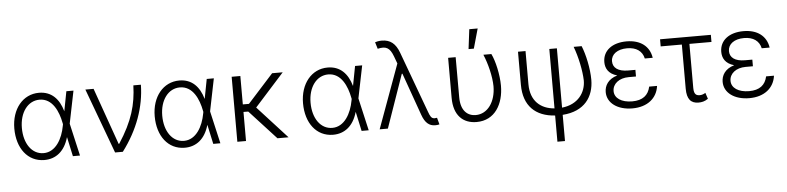

<svg xmlns="http://www.w3.org/2000/svg" viewBox="-53 -1070 6577 1605"><g transform="rotate(-5 3235.5 -267.5)"><path d="M281.6 11.4C380.7 12.1 454.2 -46.9 487.2 -162.3H487.6L522.7 0H582.4L519.9 -272.7L575.3 -545.5H515.6L484 -380.3C454.2 -485.1 391 -552.6 285.5 -552.6C150.6 -552.6 55 -436.4 55 -272.4C55 -105.8 143.8 10.3 281.6 11.4ZM463.4 -273.4 460.9 -260.3C441.8 -153.4 383.5 -46.5 281.6 -46.5C183.2 -46.5 118.3 -141 118.3 -271.3C118.3 -402.3 187.5 -494.7 285.5 -494.7C394.9 -494.7 442.8 -380.7 461.3 -283.7Z M876.8 0H941.8C1071.7 -172.6 1138.1 -359.4 1141 -545.5H1077.8C1072.8 -386 1035.5 -249.6 917.3 -69.2H912.6L744 -545.5H675.1Z M1459.5 11.4C1558.6 12.1 1632.1 -46.9 1665.1 -162.3H1665.5L1700.6 0H1760.3L1697.8 -272.7L1753.2 -545.5H1693.5L1661.9 -380.3C1632.1 -485.1 1568.9 -552.6 1463.4 -552.6C1328.5 -552.6 1233 -436.4 1233 -272.4C1233 -105.8 1321.7 10.3 1459.5 11.4ZM1641.3 -273.4 1638.8 -260.3C1619.7 -153.4 1561.4 -46.5 1459.5 -46.5C1361.2 -46.5 1296.2 -141 1296.2 -271.3C1296.2 -402.3 1365.4 -494.7 1463.4 -494.7C1572.8 -494.7 1620.7 -380.7 1639.2 -283.7Z M1975.5 -545.5H1902.7V0H1975.5V-244L2015.6 -243.6L2239.3 0H2332.4L2084.5 -271.3L2331 -545.5H2242.2L2027 -307.2H1975.5Z M2704.2 11.4C2803.3 12.1 2876.8 -46.9 2909.8 -162.3H2910.2L2945.3 0H3005L2942.5 -272.7L2997.9 -545.5H2938.2L2906.6 -380.3C2876.8 -485.1 2813.6 -552.6 2708.1 -552.6C2573.2 -552.6 2477.6 -436.4 2477.6 -272.4C2477.6 -105.8 2566.4 10.3 2704.2 11.4ZM2886 -273.4 2883.5 -260.3C2864.3 -153.4 2806.1 -46.5 2704.2 -46.5C2605.8 -46.5 2540.8 -141 2540.8 -271.3C2540.8 -402.3 2610.1 -494.7 2708.1 -494.7C2817.5 -494.7 2865.4 -380.7 2883.9 -283.7Z M3562.5 6.7C3574.2 7.1 3586.3 5.3 3598.4 2.5L3583.1 -54.3C3577.4 -53.6 3568.2 -52.2 3562.5 -52.2C3535.2 -52.2 3525.6 -73.9 3512.1 -110.8L3323.5 -622.5C3294.4 -701.7 3250 -736.9 3179 -737.2C3154.8 -737.2 3133.2 -732.6 3122.2 -728.3L3139.2 -672.2C3209.2 -688.6 3241.1 -672.2 3269.2 -597.7L3292.3 -535.5L3096.9 0H3165.8L3321.7 -446.4H3327.1L3453.5 -90.9C3478 -21.7 3513.1 6.7 3562.5 6.7Z M3719.1 -545.5V-209.9C3718.8 -61.1 3797.2 9.9 3910.2 9.9C4064.6 9.9 4138.8 -122.5 4138.8 -275.2C4138.8 -367.9 4112.2 -484.7 4082 -545.5H4014.9C4048.3 -467 4075.3 -359 4076.3 -276.3C4076.3 -147 4008.9 -48.7 3908 -48.7C3839.1 -49 3782.7 -95.2 3782.7 -208.5L3782.3 -545.5ZM3895.6 -603.3H3940L3986.5 -768.5H3916.2Z M4305.4 -545.5V-267.4C4305.4 -90.2 4405.5 2.8 4568.2 12.8V232.6H4631.7V12.8C4816.8 0 4895.2 -116.8 4895.6 -258.2C4895.6 -353 4869.3 -473.4 4839.5 -545.5H4772.4C4805.4 -459.9 4830.3 -339.1 4832.4 -258.2C4832.4 -156.2 4766.3 -62.1 4631.7 -47.6V-545.5H4568.2V-46.9C4454.2 -55.8 4368.6 -124.6 4368.6 -267.4V-545.5Z M5269.9 -287.3V-308.9H5208.5C5124.6 -308.9 5081 -343 5081.3 -397.4C5081.7 -456 5134.6 -494.7 5216.3 -494.7C5293.3 -494.7 5342.7 -459.5 5356.5 -396.7H5422.9C5408 -495.7 5331.7 -552.6 5216.3 -552.6C5097.3 -552.6 5017 -493.3 5016.7 -396.3C5016.7 -345.5 5039.8 -296.5 5114.7 -275.6C5035.5 -252.1 5006.4 -198.2 5006.4 -144.9C5006.4 -53.3 5092.7 9.9 5217.7 9.9C5344.1 9.9 5425.1 -57.5 5438.6 -159.4H5372.5C5356.9 -88.1 5309.7 -48.7 5220.5 -48.7C5131 -48.7 5072.8 -88.4 5072.8 -147.4C5072.4 -208.5 5128.2 -253.2 5208.5 -253.2H5269.9Z M5923.7 -545.5H5497.5V-485.8H5675.1V-115.1C5675.1 -27.3 5708.8 9.6 5771.7 9.6C5797.9 9.6 5824.2 5 5852.6 -15.3L5835.6 -66.4C5823.9 -58.6 5806.5 -51.1 5789.1 -51.1C5763.8 -51.1 5738.6 -56.5 5738.6 -115.4V-485.8H5923.7Z M6251.1 -287.3V-308.9H6189.6C6105.8 -308.9 6062.1 -343 6062.5 -397.4C6062.9 -456 6115.8 -494.7 6197.4 -494.7C6274.5 -494.7 6323.9 -459.5 6337.7 -396.7H6404.1C6389.2 -495.7 6312.9 -552.6 6197.4 -552.6C6078.5 -552.6 5998.2 -493.3 5997.9 -396.3C5997.9 -345.5 6021 -296.5 6095.9 -275.6C6016.7 -252.1 5987.6 -198.2 5987.6 -144.9C5987.6 -53.3 6073.9 9.9 6198.9 9.9C6325.3 9.9 6406.2 -57.5 6419.7 -159.4H6353.7C6338.1 -88.1 6290.8 -48.7 6201.7 -48.7C6112.2 -48.7 6054 -88.4 6054 -147.4C6053.6 -208.5 6109.4 -253.2 6189.6 -253.2H6251.1Z"/></g></svg>

Font: Karasuma Gothic
Style: Light
Weight: 300
Designer: Rasmus Andersson / Ryoko Nishizuka
Foundry: rsms
Version: Version 1.00